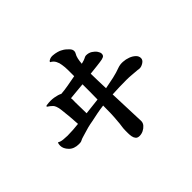

<svg xmlns="http://www.w3.org/2000/svg" viewBox="-177 -1043 1355 1355"><g transform="rotate(-45 500.0 -366.0)"><path d="M491 -491Q479 -490 457 -488Q435 -486 410 -483.5Q385 -481 364 -479Q366 -469 365.5 -458Q365 -447 365 -436Q365 -410 366 -382Q367 -354 367 -326L490 -340Q491 -378 491 -415.5Q491 -453 491 -491ZM914 -330Q914 -311 894 -298Q874 -285 857 -285Q852 -285 847.5 -285.5Q843 -286 839 -287Q810 -289 784.5 -291.5Q759 -294 732 -294Q700 -294 662.5 -293Q625 -292 591 -290Q593 -220 596 -151.5Q599 -83 601 -15Q601 4 588 19Q575 34 556.5 43Q538 52 519 52Q499 52 489.5 41Q480 30 477 13.5Q474 -3 474 -19Q474 -35 474 -45Q474 -67 477.5 -88Q481 -109 482 -130Q486 -169 487 -205.5Q488 -242 488 -282Q454 -278 421 -271.5Q388 -265 356 -258Q331 -254 303.5 -247Q276 -240 259 -234Q247 -230 232 -226Q217 -222 206 -216Q199 -212 191.5 -211Q184 -210 176 -210Q127 -210 100 -238Q73 -266 73 -296Q73 -301 74 -309Q75 -317 79 -324Q94 -314 119 -311.5Q144 -309 160 -309Q186 -309 216 -311Q246 -313 271 -316Q269 -354 265.5 -395.5Q262 -437 257 -474Q251 -514 236.5 -529Q222 -544 201 -557Q201 -563 205.5 -564.5Q210 -566 216 -566Q251 -571 284 -565.5Q317 -560 338 -549Q368 -551 408.5 -558Q449 -565 490 -573Q490 -604 490 -634Q490 -664 485 -692Q483 -711 472.5 -731.5Q462 -752 440 -763Q440 -771 451 -776Q466 -785 487 -783.5Q508 -782 527.5 -776.5Q547 -771 556 -765Q572 -757 583.5 -747Q595 -737 602 -729Q608 -723 612 -715.5Q616 -708 616 -698Q616 -688 611 -680Q601 -664 596.5 -643Q592 -622 590 -597Q603 -600 615 -604Q627 -608 638 -614Q642 -616 645.5 -617Q649 -618 653 -618Q679 -618 698.5 -605.5Q718 -593 729 -577Q740 -561 740 -548Q740 -531 727.5 -524.5Q715 -518 689 -515Q675 -513 653.5 -510.5Q632 -508 613 -506Q594 -504 585 -503Q585 -466 586.5 -429Q588 -392 589 -354Q634 -362 676 -371.5Q718 -381 755 -395Q777 -403 804.5 -401.5Q832 -400 857 -390.5Q882 -381 898 -365.5Q914 -350 914 -330Z"/></g></svg>

Font: Kaisei Tokumin
Style: Bold
Weight: 700
Designer: Font-Kai, 金井和夫
Foundry: KAZUO KANAI
Version: Version 5.003